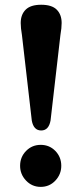

<svg xmlns="http://www.w3.org/2000/svg" viewBox="-20 -756 337 788"><path d="M149 -736.5Q193 -736.5 213 -716.2Q233 -696 233 -661.5Q233 -641.5 228 -612.5L187.5 -261.5Q180 -220.5 149 -220.5Q118 -220.5 110.5 -261L70 -612.5Q65 -641 65 -661.5Q65 -696 85.2 -716.2Q105.5 -736.5 149 -736.5ZM147 11Q111.5 11 87 -14.8Q62.5 -40.5 62.5 -75.5Q62.5 -111.5 87 -136.5Q111.5 -161.5 147 -161.5Q183 -161.5 207.2 -136.5Q231.5 -111.5 231.5 -75.5Q231.5 -40.5 207.2 -14.8Q183 11 147 11Z"/></svg>

Font: Fraunces 72pt SuperSoft SemiBold
Style: Regular
Weight: 600
Version: Version 1.000;[b76b70a41]